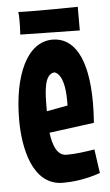

<svg xmlns="http://www.w3.org/2000/svg" viewBox="-50 -691 424 737"><g transform="rotate(-5 162.0 -322.0)"><path d="M294 -105C256 -99 221 -94 186 -94C149 -94 134 -136 128 -184L301 -207C303 -234 304 -260 304 -284C304 -460 251 -539 170 -539C72 -539 16 -414 16 -242C16 -138 44 12 163 12C195 12 247 8 307 -13ZM125 -282C125 -345 128 -409 166 -413C166 -413 206 -411 206 -301V-282L125 -267ZM278 -656C278 -656 112 -653 49 -656C53 -627 49 -569 49 -569L278 -565V-656Z"/></g></svg>

Font: Mouse Memoirs
Style: Regular
Weight: 400
Designer: Astigmatic (AOETI)
Foundry: Astigmatic (AOETI)
Version: Version 1.000